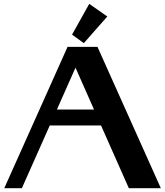

<svg xmlns="http://www.w3.org/2000/svg" viewBox="-20 -982 862 1002"><path d="M445.8 -961.9 540 -896 417.5 -756.8 356 -801.3ZM2.4 0 332.5 -737.3H488.8L819.3 0H652.3L507.3 -327.1H239.7L94.2 0ZM470.7 -410.2 374 -628.9 276.9 -410.2Z"/></svg>

Font: Berenika
Style: Bold
Weight: 700
Designer: Wojciech Kalinowski "wmk69" (wmk69@o2.pl)
Foundry: Wojciech Kalinowski "wmk69" (wmk69@o2.pl)
Version: Version 3.1.0; 2021-05-14